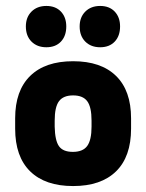

<svg xmlns="http://www.w3.org/2000/svg" viewBox="-20 -615 492 646"><path d="M31 -217V-182Q31 -88 81.5 -38.5Q132 11 226 11Q320 11 370.5 -38.5Q421 -88 421 -182V-217Q421 -310 370.5 -359.5Q320 -409 226 -409Q132 -409 81.5 -359.5Q31 -310 31 -217ZM288 -209V-189Q288 -144 273.5 -124Q259 -104 225 -104Q192 -104 178.5 -123Q165 -142 164 -189V-209Q164 -255 178.5 -274.5Q193 -294 226 -294Q259 -294 273.5 -274.5Q288 -255 288 -209ZM136 -595Q105 -595 86 -576Q67 -557 67 -526Q67 -494 86 -475Q105 -456 136 -456Q167 -456 185 -475Q203 -494 203 -526Q203 -557 185 -576Q167 -595 136 -595ZM317 -595Q286 -595 267 -576Q248 -557 248 -526Q248 -494 267 -475Q286 -456 317 -456Q348 -456 366 -475Q384 -494 384 -526Q384 -557 366 -576Q348 -595 317 -595Z"/></svg>

Font: Beiruti ExtraBold
Style: Regular
Weight: 800
Designer: Arlette Boutros
Foundry: Boutros
Version: Version 1.41